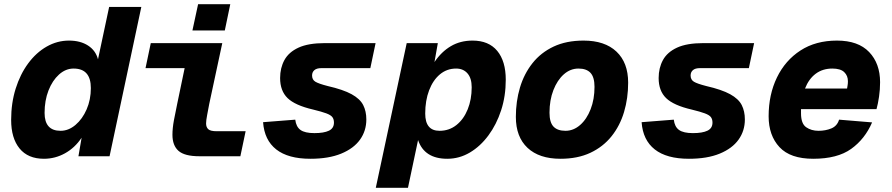

<svg xmlns="http://www.w3.org/2000/svg" viewBox="-20 -743 4240 913"><path d="M189 12Q113 12 73 -37Q33 -86 33 -173Q33 -253 54.5 -321.5Q76 -390 114 -441.5Q152 -493 202 -521.5Q252 -550 308 -550Q362 -550 398.5 -526.5Q435 -503 446 -461L499 -710H652L501 0H353L368 -88Q336 -40 289 -14Q242 12 189 12ZM268 -121Q306 -121 339 -149Q372 -177 392 -223Q412 -269 412 -324Q412 -417 330 -417Q292 -417 260.5 -388.5Q229 -360 210.5 -312.5Q192 -265 192 -206Q192 -121 268 -121Z M928 0Q858 0 829 -25.5Q800 -51 800 -102Q800 -133 807 -171Q814 -209 823 -251L858 -419H672L697 -538H1037L975 -249Q970 -222 965 -196Q960 -170 960 -156Q960 -138 970.5 -128.5Q981 -119 1010 -119H1148L1123 0ZM895 -598 922 -723H1075L1049 -598Z M1456 12Q1350 12 1293.5 -32.5Q1237 -77 1231 -162L1384 -174Q1388 -140 1409 -125Q1430 -110 1475 -110Q1520 -110 1544 -121.5Q1568 -133 1568 -160Q1568 -176 1560.5 -186Q1553 -196 1531.5 -204Q1510 -212 1469 -222Q1383 -242 1347.5 -276.5Q1312 -311 1312 -372Q1312 -420 1332.5 -457.5Q1353 -495 1399.5 -516.5Q1446 -538 1525 -538H1766L1741 -419H1508Q1486 -419 1475 -409.5Q1464 -400 1464 -384Q1464 -364 1479.5 -354.5Q1495 -345 1538 -334Q1612 -317 1652 -295Q1692 -273 1707 -243.5Q1722 -214 1722 -175Q1722 -121 1692 -79Q1662 -37 1602.5 -12.5Q1543 12 1456 12Z M1767 150 1914 -538H2062L2046 -448Q2079 -497 2124 -523.5Q2169 -550 2227 -550Q2304 -550 2344.5 -501Q2385 -452 2385 -364Q2385 -286 2363 -218.5Q2341 -151 2302.5 -99Q2264 -47 2214 -17.5Q2164 12 2107 12Q1998 12 1968 -77L1920 150ZM2070 -121Q2116 -121 2150.5 -148.5Q2185 -176 2204 -223Q2223 -270 2223 -328Q2223 -371 2203 -394Q2183 -417 2149 -417Q2105 -417 2072 -389.5Q2039 -362 2020.5 -313.5Q2002 -265 2002 -203Q2002 -121 2070 -121Z M2645 12Q2544 12 2488.5 -40Q2433 -92 2433 -187Q2433 -261 2452.5 -326.5Q2472 -392 2512 -442.5Q2552 -493 2612.5 -521.5Q2673 -550 2755 -550Q2856 -550 2911.5 -497.5Q2967 -445 2967 -350Q2967 -276 2947.5 -210.5Q2928 -145 2888 -95Q2848 -45 2787.5 -16.5Q2727 12 2645 12ZM2669 -121Q2707 -121 2738.5 -148.5Q2770 -176 2788.5 -223.5Q2807 -271 2807 -330Q2807 -376 2788 -396.5Q2769 -417 2731 -417Q2692 -417 2661 -389.5Q2630 -362 2611.5 -314.5Q2593 -267 2593 -207Q2593 -161 2612 -141Q2631 -121 2669 -121Z M3256 12Q3150 12 3093.5 -32.5Q3037 -77 3031 -162L3184 -174Q3188 -140 3209 -125Q3230 -110 3275 -110Q3320 -110 3344 -121.5Q3368 -133 3368 -160Q3368 -176 3360.5 -186Q3353 -196 3331.5 -204Q3310 -212 3269 -222Q3183 -242 3147.5 -276.5Q3112 -311 3112 -372Q3112 -420 3132.5 -457.5Q3153 -495 3199.5 -516.5Q3246 -538 3325 -538H3566L3541 -419H3308Q3286 -419 3275 -409.5Q3264 -400 3264 -384Q3264 -364 3279.5 -354.5Q3295 -345 3338 -334Q3412 -317 3452 -295Q3492 -273 3507 -243.5Q3522 -214 3522 -175Q3522 -121 3492 -79Q3462 -37 3402.5 -12.5Q3343 12 3256 12Z M3847 12Q3738 12 3686.5 -43.5Q3635 -99 3635 -190Q3635 -293 3674.5 -374.5Q3714 -456 3786.5 -503Q3859 -550 3960 -550Q4061 -550 4113 -495.5Q4165 -441 4165 -352Q4165 -317 4160 -283Q4155 -249 4148 -224H3789Q3789 -214 3789 -204Q3789 -155 3813.5 -138Q3838 -121 3872 -121Q3906 -121 3933.5 -132.5Q3961 -144 3970 -174L4127 -161Q4093 -82 4027.5 -35Q3962 12 3847 12ZM3938 -417Q3892 -417 3859 -392.5Q3826 -368 3808 -322H4008Q4009 -330 4010.5 -337.5Q4012 -345 4012 -357Q4012 -383 3994.5 -400Q3977 -417 3938 -417Z"/></svg>

Font: Geist Mono ExtraBold
Style: Italic
Weight: 800
Italic angle: -12°
Monospace: yes
Designer: Basement.studio, Andrés Briganti, Mateo Zaragoza
Foundry: Basement.studio, Vercel, Andrés Briganti, Guido Ferreyra, Mateo Zaragoza
Version: Version 1.500; ttfautohint (v1.8.4.7-5d5b)